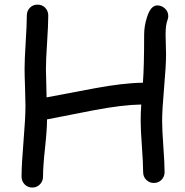

<svg xmlns="http://www.w3.org/2000/svg" viewBox="-20 -779 808 839"><path d="M710.9 -688Q703.6 -667.5 703.6 -627.9Q703.6 -613.3 704.6 -584.5Q705.6 -555.7 705.6 -541Q705.6 -492.2 697 -395.5Q688.5 -298.8 688.5 -250Q688.5 -212.9 693.8 -138.7Q699.2 -64.5 699.2 -26.9Q699.2 -6.8 685.8 6.8Q672.4 20.5 652.3 20.5Q632.8 20.5 619.1 6.8Q605.5 -6.8 605.5 -26.9Q605.5 -64.5 600.1 -138.7Q594.7 -212.9 594.7 -250Q594.7 -285.6 597.2 -322.3Q513.7 -320.8 390.6 -297.4L185.5 -257.3Q185.5 -213.4 176.8 -132.6Q168 -51.8 168 -7.3Q168 12.7 154.5 26.6Q141.1 40.5 121.1 40.5Q101.1 40.5 87.6 26.6Q74.2 12.7 74.2 -7.3Q74.2 -59.1 82.8 -161.9Q91.3 -264.6 91.3 -316.4Q91.3 -343.3 89.4 -397.5Q87.4 -451.7 87.4 -479Q87.4 -517.6 92.3 -595Q97.2 -672.4 97.2 -710.9Q97.2 -731.4 110.6 -745.1Q124 -758.8 144 -758.8Q164.1 -758.8 177.5 -745.1Q190.9 -731.4 190.9 -710.9Q190.9 -671.9 185.8 -594Q180.7 -516.1 180.7 -477.1L183.6 -353.5L393.1 -393.1Q518.6 -416.5 604.5 -417.5Q609.9 -487.3 609.9 -627.9Q609.9 -665 622.1 -703.1Q638.2 -755.4 667.5 -755.4Q686 -755.4 700.7 -741.9Q715.3 -728.5 715.3 -708Q715.3 -700.7 710.9 -688Z"/></svg>

Font: TUNJUNG BIRU
Style: Regular
Weight: 400
Designer: R.S. Wihananto
Foundry: R.S. Wihananto
Version: Version 2.0.1